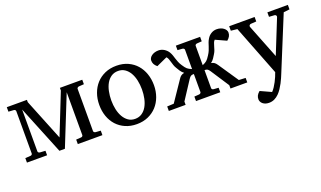

<svg xmlns="http://www.w3.org/2000/svg" viewBox="-73 -922 2626 1569"><g transform="rotate(-20 1240.5 -138.0)"><path d="M469.2 0V-39.1L513.2 -42Q521.5 -43 525.1 -47.6Q528.8 -52.2 528.8 -57.1V-429.2L356.9 0H309.1L138.2 -420.9V-57.1Q138.2 -52.2 142.3 -47.6Q146.5 -43 154.8 -42L202.1 -39.1V0H26.9V-39.1L73.2 -42Q81.5 -43 85.2 -47.6Q88.9 -52.2 88.9 -57.1V-424.8Q88.9 -429.7 85.2 -434.3Q81.5 -439 73.2 -439.9L26.9 -442.9V-481.9H202.1V-461.9L347.2 -102.1L488.8 -459V-481.9H683.1V-442.9L639.2 -439.9Q630.9 -439 626.5 -434.3Q622.1 -429.7 622.1 -424.8V-57.1Q622.1 -52.2 626.5 -47.6Q630.9 -43 639.2 -42L683.1 -39.1V0Z M1114.7 -241.2Q1114.7 -282.2 1106.7 -319.8Q1098.6 -357.4 1082 -386.2Q1065.4 -415 1040.5 -432.1Q1015.6 -449.2 981.9 -449.2Q947.3 -449.2 921.9 -432.1Q896.5 -415 880.1 -386.2Q863.8 -357.4 856 -319.8Q848.1 -282.2 848.1 -241.2Q848.1 -200.7 856.2 -163.1Q864.3 -125.5 880.9 -96.7Q897.5 -67.9 922.4 -50.5Q947.3 -33.2 981 -33.2Q1015.1 -33.2 1040.5 -50.3Q1065.9 -67.4 1082.3 -96.2Q1098.6 -125 1106.7 -162.6Q1114.7 -200.2 1114.7 -241.2ZM1218.8 -240.2Q1218.8 -187 1201.9 -140.9Q1185.1 -94.7 1154.1 -60.8Q1123 -26.9 1078.9 -7.3Q1034.7 12.2 980 12.2Q925.3 12.2 881.3 -7.1Q837.4 -26.4 806.6 -60.1Q775.9 -93.8 759.5 -139.9Q743.2 -186 743.2 -240.2Q743.2 -293.5 759.8 -339.8Q776.4 -386.2 807.6 -420.7Q838.9 -455.1 883.1 -474.6Q927.2 -494.1 982.9 -494.1Q1038.6 -494.1 1082.5 -474.1Q1126.5 -454.1 1156.7 -419.7Q1187 -385.3 1202.9 -339.1Q1218.8 -293 1218.8 -240.2Z M1796.9 0V-28.8L1692.9 -188Q1687.5 -195.8 1683.1 -200.9Q1678.7 -206.1 1673.8 -209Q1668.9 -211.9 1663.1 -212.9Q1657.2 -213.9 1648.9 -213.9V-57.1Q1648.9 -52.2 1652.8 -47.6Q1656.7 -43 1666 -42L1708 -39.1V0H1497.1V-39.1L1539.1 -42Q1547.4 -43 1551.8 -47.6Q1556.2 -52.2 1556.2 -57.1V-213.9Q1547.4 -213.9 1541.3 -212.9Q1535.2 -211.9 1530 -209Q1524.9 -206.1 1520.5 -200.9Q1516.1 -195.8 1510.7 -188L1406.7 -28.8V0H1260.7V-39.1L1318.8 -42L1436 -214.8Q1440.9 -222.7 1446 -228.5Q1451.2 -234.4 1456.8 -238.5Q1462.4 -242.7 1469.2 -245.4Q1476.1 -248 1484.9 -250Q1467.8 -262.7 1456.5 -280Q1445.3 -297.4 1438 -310.1Q1428.7 -324.7 1423.6 -340.3Q1418.5 -356 1414.3 -370.6Q1410.2 -385.3 1405.5 -397.7Q1400.9 -410.2 1392.1 -418.9L1297.9 -376Q1280.8 -390.1 1273.4 -404.5Q1266.1 -418.9 1266.1 -436Q1266.1 -447.3 1272.2 -457.8Q1278.3 -468.3 1289.3 -476.3Q1300.3 -484.4 1315.7 -489.3Q1331.1 -494.1 1349.1 -494.1Q1374.5 -494.1 1397 -480.5Q1419.4 -466.8 1433.1 -444.8Q1442.4 -429.2 1447.3 -414.3Q1452.1 -399.4 1457 -383.8Q1461.9 -368.2 1468.5 -351.6Q1475.1 -335 1487.8 -315.9Q1497.1 -301.8 1503.9 -293Q1510.7 -284.2 1517.8 -278.1Q1524.9 -272 1533.7 -267.3Q1542.5 -262.7 1556.2 -256.8V-424.8Q1556.2 -429.7 1551.8 -434.3Q1547.4 -439 1539.1 -439.9L1497.1 -442.9V-481.9H1708V-442.9L1666 -439.9Q1656.7 -439 1652.8 -434.3Q1648.9 -429.7 1648.9 -424.8V-256.8Q1662.1 -262.7 1670.7 -267.3Q1679.2 -272 1686.3 -278.1Q1693.4 -284.2 1700 -293Q1706.5 -301.8 1715.8 -315.9Q1728.5 -335 1735.4 -351.6Q1742.2 -368.2 1747.1 -383.8Q1752 -399.4 1757.1 -414.3Q1762.2 -429.2 1772 -444.8Q1784.7 -466.8 1806.9 -480.5Q1829.1 -494.1 1855 -494.1Q1873 -494.1 1888.2 -489.3Q1903.3 -484.4 1914.3 -476.3Q1925.3 -468.3 1931.6 -457.8Q1938 -447.3 1938 -436Q1938 -418.9 1930.4 -404.5Q1922.9 -390.1 1905.8 -376L1812 -418.9Q1803.2 -410.2 1798.6 -397.7Q1793.9 -385.3 1789.8 -370.6Q1785.6 -356 1780.5 -340.3Q1775.4 -324.7 1766.1 -310.1Q1758.3 -297.4 1747.1 -280Q1735.8 -262.7 1718.8 -250Q1728 -248 1734.9 -245.4Q1741.7 -242.7 1747.3 -238.5Q1752.9 -234.4 1757.8 -228.5Q1762.7 -222.7 1768.1 -214.8L1884.8 -42L1942.9 -39.1V0Z M2418.9 -437 2227.1 30.8Q2222.2 43 2214.1 61.8Q2206.1 80.6 2195.1 101.3Q2184.1 122.1 2170.4 142.8Q2156.7 163.6 2141.1 179.2Q2123 197.3 2101.6 207.5Q2080.1 217.8 2054.2 217.8Q2036.6 217.8 2022.9 212.9Q2009.3 208 2000 200Q1990.7 191.9 1985.8 181.6Q1981 171.4 1981 160.2Q1981 143.1 1988.5 128.7Q1996.1 114.3 2013.2 100.1L2106.9 143.1Q2119.1 130.9 2131.1 112.8Q2143.1 94.7 2153.3 75Q2163.6 55.2 2172.1 35.4Q2180.7 15.6 2186 -1L2016.1 -437L1960.9 -442.9V-481.9H2182.1V-442.9L2134.3 -439.9Q2126 -439 2121.1 -432.6Q2116.2 -426.3 2119.1 -418L2235.4 -123L2354 -418Q2357.4 -425.8 2353 -432.4Q2348.6 -439 2340.3 -439.9L2293 -442.9V-481.9H2471.2V-442.9Z"/></g></svg>

Font: Charis SIL Cyr
Style: Regular
Weight: 400
Foundry: SIL International
Version: Version 5.000